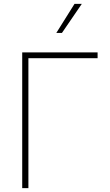

<svg xmlns="http://www.w3.org/2000/svg" viewBox="-20 -980 575 1000"><path d="M488.3 -676.8H127.9V0H95.7V-707H488.3ZM368.2 -960H406.2L302.7 -808.6H273.4Z"/></svg>

Font: Pretendard JP Thin
Style: Regular
Weight: 100
Designer: Base glyphs from Inter by Rasmus Andersson; Hangeul glyphs from Noto Sans CJK(Source Han Sans) by Jang Soo-young and Kan
Foundry: Kil Hyung-jin
Version: Version 1.309